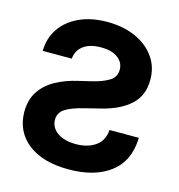

<svg xmlns="http://www.w3.org/2000/svg" viewBox="-110 -834 875 941"><g transform="rotate(15 327.5 -363.0)"><path d="M197.1 -518.1H49.7Q50.8 -583.1 84.5 -632.5Q118.3 -681.8 178.8 -709.5Q239.3 -737.2 320.3 -737.2Q400.2 -737.2 462.5 -709.7Q524.9 -682.2 560.5 -632.6Q596.2 -583.1 595.9 -517Q596.2 -436.8 543.1 -388.8Q490.1 -340.9 397.7 -318.9L318.5 -299Q259.2 -284.8 227.3 -264.9Q195.3 -245 195 -208.1Q195.3 -168.3 230.3 -143.5Q265.3 -118.6 323.9 -118.6Q383.9 -118.6 423.3 -146.1Q462.7 -173.7 466.3 -228.3H615.1Q612.2 -110.4 533.4 -50.1Q454.5 10.3 322.1 10.3Q188.9 10.3 114.5 -48.8Q40.1 -108 39.8 -207.7Q40.1 -268.5 68.2 -310.9Q96.2 -353.3 145.4 -380.3Q194.6 -407.3 257.8 -421.5L323.2 -437.1Q370.7 -448.2 404.8 -468.2Q438.9 -488.3 438.2 -527.3Q438.2 -562.5 408 -585.6Q377.8 -608.7 321.4 -608.7Q266.3 -608.7 233.8 -584.9Q201.3 -561.1 197.1 -518.1Z"/></g></svg>

Font: Inter Zeller
Style: Bold
Weight: 700
Designer: Rasmus Andersson; Joe Bland
Foundry: zeller
Version: Version 3.015;git-dec3a8cb1